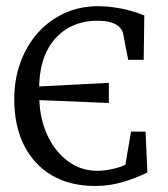

<svg xmlns="http://www.w3.org/2000/svg" viewBox="-20 -590 544 620"><path d="M286.5 10.5Q206.5 10.5 148 -23.5Q89.5 -57.5 57.8 -120.5Q26 -183.5 26 -270Q26 -332.5 45.5 -387Q65 -441.5 101 -482.5Q137 -523.5 186.8 -546.8Q236.5 -570 297.5 -570Q323 -570 348.8 -566.2Q374.5 -562.5 399 -556Q423.5 -549.5 446 -540L444 -397H394L377.5 -481.5Q376 -490 368.5 -499.5Q361 -509 343.5 -516Q326 -523 294.5 -523Q251 -523 216 -507.5Q181 -492 156 -462.8Q131 -433.5 118.2 -391.8Q105.5 -350 106.5 -297.5L107 -271.5Q108.5 -205 133.5 -152.2Q158.5 -99.5 200.2 -69Q242 -38.5 293.5 -38.5Q318.5 -38.5 344.2 -44.5Q370 -50.5 385 -58L403 -165H450L456 -33Q418 -14.5 375.8 -2Q333.5 10.5 286.5 10.5ZM331.5 -257.5 100 -267V-310.5L331.5 -322.5Z"/></svg>

Font: Merriweather 7pt Light
Style: Regular
Weight: 300
Designer: Eben Sorkin
Foundry: Eben Sorkin
Version: Version 2.200;gftools[0.9.31]